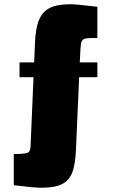

<svg xmlns="http://www.w3.org/2000/svg" viewBox="-20 -690 569 905"><path d="M45 183V36Q80 36 91 34Q111 32 117 25Q123 18 124 0L138 -326H72V-396H141L145 -491Q148 -559 164.5 -597.5Q181 -636 215.5 -653Q250 -670 311 -670Q341 -670 439 -658V-511H422Q387 -511 376 -506Q365 -501 362 -485.5Q359 -470 357 -414L356 -396H439V-326H353L338 16Q335 86 320.5 123.5Q306 161 272 178Q238 195 173 195Q143 195 45 183Z"/></svg>

Font: Cairo Black
Style: Regular
Weight: 900
Designer: Mohamed Gaber, Accademia di Belle Arti di Urbino and others
Foundry: Kief Type Foundry, Accademia di Belle Arti di Urbino and others
Version: Version 3.011